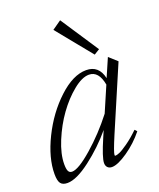

<svg xmlns="http://www.w3.org/2000/svg" viewBox="-133 -783 728 878"><g transform="rotate(-20 230.5 -344.0)"><path d="M360.8 -498 221.7 -668.9 265.6 -699.7 387.7 -514.6ZM43.5 11.2Q20.5 11.2 10.7 -1.7Q1 -14.6 1 -47.4Q1 -125.5 47.1 -219.2Q93.3 -313 164.1 -378.9Q234.9 -444.8 298.8 -444.8Q360.4 -444.8 375 -378.4L413.6 -467.3L452.6 -432.1L320.3 -123Q288.6 -48.3 288.6 -35.2Q288.6 -31.2 292 -31.2Q298.8 -31.2 312.5 -36.9Q326.2 -42.5 354.2 -62.3Q382.3 -82 414.1 -112.8L423.8 -102.1Q386.7 -55.7 337.4 -21.7Q288.1 12.2 259.8 12.2Q246.6 12.2 238.8 4.4Q231 -3.4 231 -17.1Q231 -43.9 267.6 -128.4L281.2 -160.2Q226.6 -94.7 157.2 -41.7Q87.9 11.2 43.5 11.2ZM58.1 -74.2Q58.1 -51.3 63.2 -40.8Q68.4 -30.3 81.1 -30.3Q112.3 -30.3 182.1 -91.3Q252 -152.3 311 -228.5L363.8 -351.1Q351.1 -420.9 303.7 -420.9Q270 -420.9 226.6 -385.5Q183.1 -350.1 146.2 -298.8Q109.4 -247.6 83.7 -185.5Q58.1 -123.5 58.1 -74.2Z"/></g></svg>

Font: Elstob Light
Style: Italic
Weight: 300
Italic angle: -20°
Designer: Peter S. Baker
Version: Version 1.015